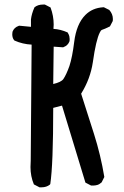

<svg xmlns="http://www.w3.org/2000/svg" viewBox="-20 -801 540 833"><path d="M112.3 -76.2Q112.3 -89.8 113.3 -103.5L117.2 -607.4Q78.1 -609.4 43 -625L41 -627Q33.2 -636.7 33.2 -652.3Q33.2 -659.2 34.2 -663.1Q41 -681.6 60.5 -688.5L63.5 -689.5L114.3 -684.6Q114.3 -691.4 114.3 -698.7Q114.3 -706.1 114.3 -716.8Q117.2 -741.2 128.9 -767.6L129.9 -769.5Q144.5 -781.2 166 -781.2Q168.9 -781.2 174.8 -781.2L199.2 -768.6Q212.9 -732.4 212.9 -694.3Q212.9 -684.6 211.9 -675.8Q243.2 -673.8 273.4 -660.2Q279.3 -650.4 280.8 -643.6Q282.2 -636.7 282.2 -631.8Q282.2 -624 281.2 -621.1Q274.4 -603.5 255.9 -596.7L253.9 -595.7L212.9 -598.6L210.9 -436.5Q245.1 -444.3 254.9 -458Q267.6 -476.6 281.2 -514.6Q293.9 -553.7 301.8 -618.2Q311.5 -697.3 350.6 -736.3Q380.9 -766.6 427.7 -769.5H430.7L454.1 -757.8Q469.7 -740.2 469.7 -718.8Q469.7 -710.9 468.8 -709L457 -686.5Q433.6 -674.8 420.9 -670.9Q418 -669.9 413.1 -660.2Q396.5 -627.9 382.8 -531.2Q372.1 -459 332 -394.5Q358.4 -312.5 387.7 -220.2Q417 -127.9 432.6 -33.2L420.9 -9.8Q411.1 -1 401.9 1.5Q392.6 3.9 386.7 3.9Q380.9 3.9 375 3.9L350.6 -8.8Q325.2 -93.8 298.8 -179.2Q272.5 -264.6 249 -342.8L210.9 -333Q210.9 -86.9 198.2 -2.9L196.3 0Q181.6 11.7 160.2 11.7Q157.2 11.7 151.4 11.7L127 -1Q112.3 -36.1 112.3 -76.2Z"/></svg>

Font: JasonHandwriting2
Style: SemiBold
Weight: 600
Version: Version 1.04.7